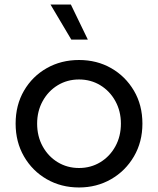

<svg xmlns="http://www.w3.org/2000/svg" viewBox="-20 -816 698 848"><path d="M329 12Q250 12 186.5 -24.5Q123 -61 86 -125Q49 -189 49 -270Q49 -352 86 -415.5Q123 -479 186.5 -515Q250 -551 329 -551Q408 -551 471 -515Q534 -479 571.5 -415.5Q609 -352 609 -270Q609 -189 571.5 -125Q534 -61 470.5 -24.5Q407 12 329 12ZM329 -74Q381 -74 423 -99.5Q465 -125 489.5 -169.5Q514 -214 514 -270Q514 -325 489.5 -369.5Q465 -414 423 -439.5Q381 -465 329 -465Q277 -465 235 -439.5Q193 -414 168.5 -369.5Q144 -325 144 -270Q144 -214 168.5 -169.5Q193 -125 235 -99.5Q277 -74 329 -74ZM368 -641H295L203 -796H293Z"/></svg>

Font: Plus Jakarta Text
Style: Regular
Weight: 400
Designer: Gumpita Rahayu
Foundry: Tokotype Studio
Version: Version 1.000